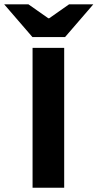

<svg xmlns="http://www.w3.org/2000/svg" viewBox="-75 -875 455 895"><path d="M76.8 0V-651.8H224.2V0ZM76.3 -702.1 -55.4 -854.7H57.7L150.3 -789.8H154.3L246.8 -854.7H359.9L228.2 -702.1Z"/></svg>

Font: SourceSans3VF
Style: Regular
Weight: 200
Designer: Paul D. Hunt
Foundry: Adobe
Version: Version 3.052;hotconv 1.1.0;makeotfexe 2.6.0